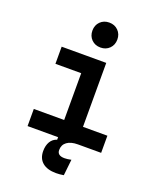

<svg xmlns="http://www.w3.org/2000/svg" viewBox="-172 -848 930 1152"><g transform="rotate(20 293.0 -272.0)"><path d="M329.6 207Q273.4 207 242.9 181.4Q212.4 155.8 212.4 108.4Q212.4 72.8 226.8 48.6Q241.2 24.4 268.1 16.1V0H73.2V-109.4H267.1V-408.2H102.5V-517.6H387.2V-109.4H543V0H395Q350.1 0 325.2 18.3Q300.3 36.6 300.3 69.8Q300.3 105.5 347.2 105.5Q365.2 105.5 389.6 100.1L378.4 202.6Q353 207 329.6 207ZM322.3 -592.3Q287.6 -592.3 265.1 -614.7Q242.7 -637.2 242.7 -671.9Q242.7 -706.5 265.1 -729Q287.6 -751.5 322.3 -751.5Q356.9 -751.5 379.4 -729Q401.9 -706.5 401.9 -671.9Q401.9 -637.2 379.4 -614.7Q356.9 -592.3 322.3 -592.3Z"/></g></svg>

Font: Cascadia Mono NF SemiBold
Style: Regular
Weight: 600
Monospace: yes
Designer: Aaron Bell
Foundry: Saja Typeworks
Version: Version 2404.023; ttfautohint (v1.8.4)